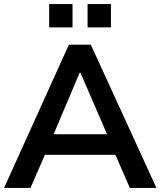

<svg xmlns="http://www.w3.org/2000/svg" viewBox="-20 -925 790 945"><path d="M0 0 319 -705H427L750 0H619L548 -163H201L130 0ZM372 -567 244 -264H507L376 -567ZM411 -790V-905H526V-790ZM222 -790V-905H337V-790Z"/></svg>

Font: MulishBold
Style: Bold
Weight: 700
Designer: Vernon Adams
Foundry: Vernon Adams
Version: Version 3.602; ttfautohint (v1.8.3)